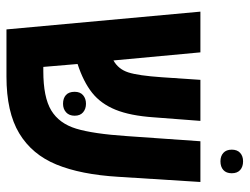

<svg xmlns="http://www.w3.org/2000/svg" viewBox="-109 -663 772 594"><g transform="rotate(90 277.0 -366.0)"><path d="M543 -600 527 -346Q520 -230 489 -154.5Q458 -79 392.5 -39.5Q327 0 217 0H71L16 -600H142L167 -331Q194 -346 204 -377Q214 -408 219 -481L227 -600H354L343 -456Q338 -383 319.5 -337.5Q301 -292 267 -265Q233 -238 178 -220L187 -114H200Q281 -114 321.5 -138.5Q362 -163 378 -215.5Q394 -268 401 -372L417 -600ZM301 -246Q317 -246 327.5 -237Q338 -228 338 -211Q338 -194 327.5 -184.5Q317 -175 301 -175Q284 -175 274 -184Q264 -193 264 -211Q264 -228 274.5 -237Q285 -246 301 -246ZM443 -697Q443 -714 453 -723Q463 -732 479 -732Q496 -732 506 -723Q516 -714 516 -697Q516 -680 506 -671Q496 -662 479 -662Q463 -662 453 -671Q443 -680 443 -697Z"/></g></svg>

Font: Noto Sans Hebrew Cond
Style: Bold
Weight: 700
Width: 2
Designer: Monotype Design Team
Foundry: Monotype Imaging Inc.
Version: Version 1.000